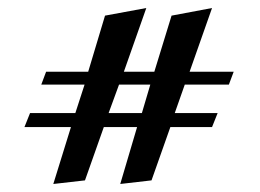

<svg xmlns="http://www.w3.org/2000/svg" viewBox="-20 -574 649 479"><path d="M113 -115 192 -124 239 -257H322L280 -115L358 -124L405 -257H509L523 -292H416L441 -363H551L563 -395H453L509 -554L408 -535L365 -395H289L345 -554L242 -535L200 -395H95L83 -363H191L168 -292H55L41 -257H157ZM355 -363 334 -292H251L277 -363Z"/></svg>

Font: Amita
Style: Regular
Weight: 400
Designer: Eduardo Rodriguez Tunni, Modular Infotech, Brian J. Bonislawsky
Foundry: Eduardo Rodriguez Tunni, Modular Infotech, Brian J. Bonislawsky
Version: Version 1.004